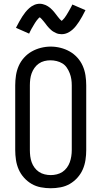

<svg xmlns="http://www.w3.org/2000/svg" viewBox="-20 -994 540 1022"><path d="M250 8Q224 8 197.5 3Q171 -2 148.5 -15Q126 -28 108 -48Q90 -68 79.5 -92Q69 -116 65 -142.5Q61 -169 61 -195V-540Q61 -566 65 -592.5Q69 -619 79.5 -643Q90 -667 108 -687Q126 -707 149 -720Q172 -733 198 -739.5Q224 -746 250 -746Q276 -746 302 -739.5Q328 -733 351 -720Q374 -707 392 -687Q410 -667 420.5 -643Q431 -619 435 -592.5Q439 -566 439 -540V-195Q439 -169 435 -142.5Q431 -116 420.5 -92Q410 -68 392 -48Q374 -28 351.5 -15Q329 -2 302.5 3Q276 8 250 8ZM250 -62Q266 -62 282.5 -66Q299 -70 312.5 -79Q326 -88 336 -101.5Q346 -115 351.5 -130.5Q357 -146 359.5 -162.5Q362 -179 362 -195V-540Q362 -557 359.5 -573Q357 -589 351 -604.5Q345 -620 335.5 -634Q326 -648 312 -656.5Q298 -665 281.5 -669Q265 -673 248 -673Q232 -673 216 -669Q200 -665 186.5 -655.5Q173 -646 163.5 -632.5Q154 -619 148.5 -604Q143 -589 141 -572.5Q139 -556 139 -540V-195Q139 -179 141 -162.5Q143 -146 148.5 -130.5Q154 -115 164 -101.5Q174 -88 187.5 -79Q201 -70 217.5 -66Q234 -62 250 -62ZM308 -812Q300 -812 292.5 -813.5Q285 -815 278.5 -818Q272 -821 265 -825Q258 -829 252.5 -834Q247 -839 241 -845Q235 -851 230.5 -857Q226 -863 221.5 -869Q217 -875 211.5 -881.5Q206 -888 201 -893.5Q196 -899 192 -902Q189 -900 187 -898.5Q185 -897 182 -893Q179 -889 177.5 -887.5Q176 -886 174.5 -884Q173 -882 171.5 -879.5Q170 -877 168 -874.5Q166 -872 164.5 -869Q163 -866 161 -863Q159 -860 157 -856.5Q155 -853 153 -849.5Q151 -846 148.5 -842Q146 -838 144 -833.5Q142 -829 139.5 -824.5Q137 -820 135 -815L65 -846Q74 -864 82.5 -879Q91 -894 99 -906.5Q107 -919 115.5 -929.5Q124 -940 135.5 -950.5Q147 -961 161.5 -967.5Q176 -974 192 -974Q200 -974 207.5 -972Q215 -970 221.5 -967.5Q228 -965 235 -960.5Q242 -956 247.5 -951.5Q253 -947 259 -940.5Q265 -934 269.5 -928.5Q274 -923 278.5 -917Q283 -911 288.5 -904Q294 -897 298.5 -892Q303 -887 308 -883Q311 -885 313 -887Q315 -889 318 -892.5Q321 -896 322.5 -897.5Q324 -899 325.5 -901.5Q327 -904 328.5 -906Q330 -908 332 -911Q334 -914 335.5 -916.5Q337 -919 339 -922.5Q341 -926 343 -929Q345 -932 347 -936Q349 -940 351.5 -944Q354 -948 356 -952Q358 -956 360.5 -960.5Q363 -965 365 -970L435 -940Q426 -922 417.5 -906.5Q409 -891 401 -879Q393 -867 384.5 -856Q376 -845 364.5 -835Q353 -825 338.5 -818.5Q324 -812 308 -812Z"/></svg>

Font: Iosevka Gothic
Style: Regular
Weight: 400
Monospace: yes
Designer: Belleve Invis
Foundry: Belleve Invis
Version: Version 15.5.1; ttfautohint (v1.8.4)